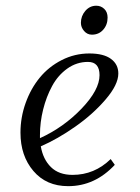

<svg xmlns="http://www.w3.org/2000/svg" viewBox="-20 -637 483 664"><path d="M50.8 -178.2Q50.8 -231 68.6 -280.8Q86.4 -330.6 117.4 -368.4Q148.4 -406.2 193.4 -429.2Q238.3 -452.1 289.1 -452.1Q338.4 -452.1 363.8 -433.3Q389.2 -414.6 389.2 -382.8Q389.2 -344.2 345.2 -293Q301.3 -241.7 240.2 -199Q179.2 -156.2 121.1 -130.9Q128.9 -85.9 156.2 -59.1Q183.6 -32.2 231 -32.2Q306.6 -32.2 362.8 -86.9L377 -66.9Q308.1 6.8 215.8 6.8Q140.1 6.8 95.5 -45.7Q50.8 -98.1 50.8 -178.2ZM118.2 -159.2Q199.7 -196.3 262 -261.2Q324.2 -326.2 324.2 -377Q324.2 -422.9 284.2 -422.9Q245.1 -422.9 212.6 -399.7Q180.2 -376.5 160.2 -339.4Q140.1 -302.2 129.2 -258.3Q118.2 -214.4 118.2 -169.9ZM259.8 -558.1Q259.8 -581.5 275.1 -599.4Q290.5 -617.2 313 -617.2Q329.1 -617.2 340.6 -606.2Q352.1 -595.2 352.1 -576.2Q352.1 -551.3 336.9 -534.2Q321.8 -517.1 297.9 -517.1Q281.7 -517.1 270.8 -529.8Q259.8 -542.5 259.8 -558.1Z"/></svg>

Font: Dihjauti S
Style: Italic
Weight: 400
Italic angle: -9°
Designer: T. Christopher White
Version: Version 3.0.0